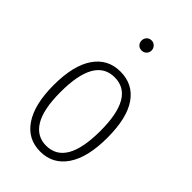

<svg xmlns="http://www.w3.org/2000/svg" viewBox="-226 -826 920 920"><g transform="rotate(45 233.5 -366.0)"><path d="M268.1 -709Q268.1 -694.3 258.3 -684.6Q248.5 -674.8 233.9 -674.8Q219.2 -674.8 209.7 -684.6Q200.2 -694.3 200.2 -709Q200.2 -723.1 209.7 -733.2Q219.2 -743.2 233.9 -743.2Q248.5 -743.2 258.3 -732.9Q268.1 -722.7 268.1 -709ZM233.9 -532.2Q319.8 -532.2 366.9 -464.6Q414.1 -397 414.1 -263.2Q414.1 -130.4 366 -59.6Q317.9 11.2 232.9 11.2Q147.9 11.2 100.6 -59.1Q53.2 -129.4 53.2 -259.8Q53.2 -392.6 101.1 -462.4Q148.9 -532.2 233.9 -532.2ZM233.9 -493.2Q100.1 -493.2 100.1 -259.8Q100.1 -142.6 134.5 -85.7Q168.9 -28.8 232.9 -28.8Q367.2 -28.8 367.2 -263.2Q367.2 -493.2 233.9 -493.2Z"/></g></svg>

Font: Fira Sans Compressed ExtraLight
Style: Regular
Weight: 250
Width: 1
Designer: Carrois Corporate & Edenspiekermann AG
Foundry: Carrois Corporate GbR & Edenspiekermann AG
Version: Version 4.203;PS 004.203;hotconv 1.0.88;makeotf.lib2.5.64775